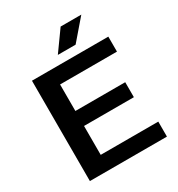

<svg xmlns="http://www.w3.org/2000/svg" viewBox="-217 -1087 1135 1226"><g transform="rotate(-30 350.0 -474.0)"><path d="M84.5 0V-740H647.5V-629.5H228V-110.5H652.5V0ZM156 -323.5V-434H595.5V-323.5ZM310 -800 416 -948H568.5L441 -800Z"/></g></svg>

Font: Encode Sans SC Expanded SemiBold
Style: Regular
Weight: 600
Width: 7
Designer: Multiple Designers
Foundry: Impallari Type
Version: Version 3.002